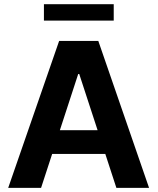

<svg xmlns="http://www.w3.org/2000/svg" viewBox="-20 -904 758 924"><path d="M19.5 0 264.6 -707H453.1L697.3 0H540L486.8 -163.1H231L177.7 0ZM449.7 -277.3 361.3 -547.9H356.4L268.1 -277.3ZM527.3 -804.7H191.4V-883.8H527.3Z"/></svg>

Font: Pretendard JP
Style: Bold
Weight: 700
Designer: Base glyphs from Inter by Rasmus Andersson; Hangeul glyphs from Noto Sans CJK(Source Han Sans) by Jang Soo-young and Kan
Foundry: Kil Hyung-jin
Version: Version 1.309